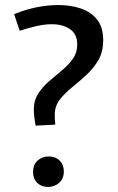

<svg xmlns="http://www.w3.org/2000/svg" viewBox="-20 -731 468 761"><path d="M121 -233Q118 -249 116 -266Q114 -283 114 -296Q114 -333 131.5 -360Q149 -387 174.5 -409Q200 -431 225.5 -452Q251 -473 268.5 -497.5Q286 -522 286 -555Q286 -596 257.5 -615.5Q229 -635 185 -635Q157 -635 124 -627.5Q91 -620 58 -609L36 -675Q125 -711 211 -711Q261 -711 301.5 -697Q342 -683 365.5 -652.5Q389 -622 389 -572Q389 -525 369.5 -492Q350 -459 321.5 -433Q293 -407 264.5 -384Q236 -361 216.5 -335.5Q197 -310 197 -276Q197 -270 197.5 -258.5Q198 -247 199 -237ZM111 -50Q111 -78 129 -94.5Q147 -111 173 -111Q200 -111 216.5 -94.5Q233 -78 233 -52Q233 -23 214.5 -6.5Q196 10 171 10Q144 10 127.5 -6.5Q111 -23 111 -50Z"/></svg>

Font: Bitter Medium
Style: Regular
Weight: 500
Designer: Sol Matas, and Bitter project Authors
Foundry: Sol Matas
Version: Version 2.001